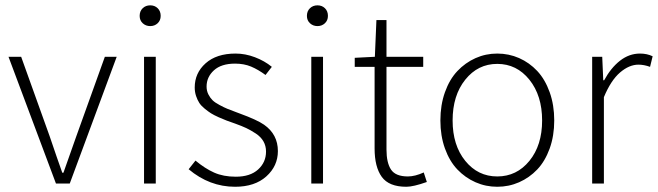

<svg xmlns="http://www.w3.org/2000/svg" viewBox="-20 -695 2491 727"><path d="M12.2 -480H60.1L168 -179.2Q176.8 -152.3 194.8 -100.8Q212.9 -49.3 215.8 -41H220.2Q227.5 -61.5 269 -179.2L377 -480H421.9L244.1 0H191.9Z M508.8 -634.8Q508.8 -652.8 520.3 -663.8Q531.7 -674.8 548.8 -674.8Q565.9 -674.8 577.1 -663.8Q588.4 -652.8 588.4 -634.8Q588.4 -617.7 576.9 -606.9Q565.4 -596.2 548.8 -596.2Q532.2 -596.2 520.5 -606.9Q508.8 -617.7 508.8 -634.8ZM525.4 0V-480H569.8V0Z M694.3 -54.2 720.2 -86.9Q755.9 -57.1 790.8 -41.5Q825.7 -25.9 873 -25.9Q927.2 -25.9 957.3 -53.2Q987.3 -80.6 987.3 -121.1Q987.3 -142.6 977.5 -159.7Q967.8 -176.8 948.5 -189.5Q929.2 -202.1 912.6 -210Q896 -217.8 870.1 -227.1Q849.6 -234.4 838.1 -238.5Q826.7 -242.7 808.1 -251Q789.6 -259.3 778.8 -266.1Q768.1 -272.9 754.9 -283.7Q741.7 -294.4 734.6 -305.4Q727.5 -316.4 722.4 -331.5Q717.3 -346.7 717.3 -363.8Q717.3 -418.5 758.5 -455.3Q799.8 -492.2 872.1 -492.2Q908.7 -492.2 945.3 -478.3Q981.9 -464.4 1009.3 -441.9L985.4 -411.1Q957.5 -431.6 930.7 -442.9Q903.8 -454.1 870.1 -454.1Q817.9 -454.1 790 -428.7Q762.2 -403.3 762.2 -367.2Q762.2 -351.1 769 -337.6Q775.9 -324.2 784.9 -315.4Q793.9 -306.6 811.3 -297.4Q828.6 -288.1 840.6 -283.2Q852.5 -278.3 875 -270Q878.9 -268.6 886.7 -265.6Q953.6 -241.2 980 -222.7Q1032.2 -186 1032.2 -123Q1032.2 -66.4 988.5 -27.1Q944.8 12.2 870.1 12.2Q773.4 12.2 694.3 -54.2Z M1142.1 -634.8Q1142.1 -652.8 1153.6 -663.8Q1165 -674.8 1182.1 -674.8Q1199.2 -674.8 1210.4 -663.8Q1221.7 -652.8 1221.7 -634.8Q1221.7 -617.7 1210.2 -606.9Q1198.7 -596.2 1182.1 -596.2Q1165.5 -596.2 1153.8 -606.9Q1142.1 -617.7 1142.1 -634.8ZM1158.7 0V-480H1203.1V0Z M1323.2 -441.9V-476.1L1399.4 -480L1405.3 -619.1H1443.4V-480H1582.5V-441.9H1443.4V-128.9Q1443.4 -78.6 1460.7 -52.7Q1478 -26.9 1524.4 -26.9Q1551.3 -26.9 1584.5 -42L1596.2 -5.9Q1544.9 12.2 1518.6 12.2Q1452.6 12.2 1425.5 -25.4Q1398.4 -63 1398.4 -132.8V-441.9Z M1647.5 -238.8Q1647.5 -297.4 1664.8 -345.9Q1682.1 -394.5 1711.9 -426Q1741.7 -457.5 1780.5 -474.9Q1819.3 -492.2 1862.8 -492.2Q1906.7 -492.2 1945.6 -475.1Q1984.4 -458 2014.2 -426.3Q2043.9 -394.5 2061.3 -345.9Q2078.6 -297.4 2078.6 -238.8Q2078.6 -180.7 2061.3 -132.6Q2043.9 -84.5 2014.2 -53.2Q1984.4 -22 1945.6 -4.9Q1906.7 12.2 1862.8 12.2Q1819.3 12.2 1780.5 -4.9Q1741.7 -22 1711.9 -53.2Q1682.1 -84.5 1664.8 -132.6Q1647.5 -180.7 1647.5 -238.8ZM1693.8 -238.8Q1693.8 -145 1741.7 -85.9Q1789.6 -26.9 1862.8 -26.9Q1936.5 -26.9 1984.6 -85.9Q2032.7 -145 2032.7 -238.8Q2032.7 -333 1984.6 -393.1Q1936.5 -453.1 1862.8 -453.1Q1789.6 -453.1 1741.7 -393.3Q1693.8 -333.5 1693.8 -238.8Z M2222.2 0V-480H2260.3L2264.2 -391.1H2267.6Q2293 -438 2327.6 -465.1Q2362.3 -492.2 2403.3 -492.2Q2430.2 -492.2 2451.2 -481.9L2441.4 -441.9Q2418.5 -450.2 2397.5 -450.2Q2362.3 -450.2 2327.6 -420.4Q2293 -390.6 2266.6 -327.1V0Z"/></svg>

Font: Source Sans Pro Light
Style: Regular
Weight: 300
Designer: Paul D. Hunt
Foundry: Adobe Systems Incorporated
Version: Version 2.020;PS 2.0;hotconv 1.0.86;makeotf.lib2.5.63406